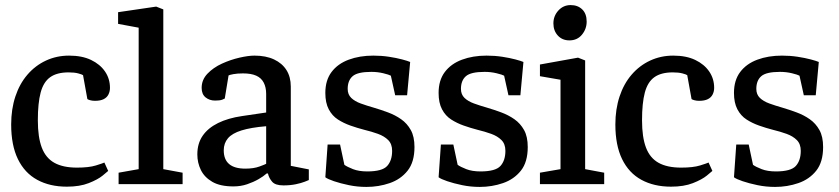

<svg xmlns="http://www.w3.org/2000/svg" viewBox="-20 -725 3304 756"><path d="M243 10Q176 10 126.5 -17Q77 -44 50.5 -98.5Q24 -153 24 -235Q24 -295 40.5 -345Q57 -395 88 -431Q119 -467 161 -486.5Q203 -506 252 -506Q303 -506 338.5 -489Q374 -472 393.5 -443.5Q413 -415 413 -379Q413 -365 407 -353Q401 -341 388 -334.5Q375 -328 354 -328Q343 -328 334.5 -330.5Q326 -333 324 -335L307 -429Q303 -432 288 -436Q273 -440 250 -440Q204 -440 177.5 -421Q151 -402 140 -360.5Q129 -319 129 -251Q129 -185 144.5 -144Q160 -103 194 -84Q228 -65 283 -65Q330 -65 357.5 -73.5Q385 -82 391 -85L406 -52Q403 -49 384 -33.5Q365 -18 329.5 -4Q294 10 243 10Z M447 0V-45L526 -59V-616L445 -631V-677L595 -699L623 -688V-59L699 -45V0Z M899 9Q847 9 816 -9Q785 -27 771 -55.5Q757 -84 757 -117Q757 -160 778 -190.5Q799 -221 838.5 -240.5Q878 -260 933 -268L1028 -282V-355Q1028 -381 1018.5 -399.5Q1009 -418 989 -427Q969 -436 937 -436Q914 -436 898.5 -433Q883 -430 880 -428L865 -337Q864 -336 855 -332.5Q846 -329 827 -329Q805 -329 789.5 -341.5Q774 -354 774 -379Q774 -411 797 -435Q820 -459 854 -474.5Q888 -490 923 -498Q958 -506 982 -506Q1027 -506 1059 -491Q1091 -476 1108 -449Q1125 -422 1125 -384V-72L1196 -58V-16Q1194 -15 1180 -9.5Q1166 -4 1144.5 0.5Q1123 5 1096 5Q1064 5 1051.5 -9.5Q1039 -24 1035 -42H1030Q1018 -31 998 -19.5Q978 -8 953 0.5Q928 9 899 9ZM946 -61Q979 -61 1002 -69.5Q1025 -78 1028 -80V-228Q968 -223 931 -211.5Q894 -200 877.5 -180.5Q861 -161 861 -133Q861 -61 946 -61Z M1423 11Q1387 11 1353.5 4Q1320 -3 1295 -11.5Q1270 -20 1261 -27L1270 -156H1319L1336 -76Q1347 -68 1370 -59Q1393 -50 1426 -50Q1485 -50 1504.5 -71.5Q1524 -93 1524 -131Q1524 -158 1508.5 -173.5Q1493 -189 1468 -198Q1443 -207 1414 -214Q1387 -221 1360 -230.5Q1333 -240 1310.5 -254.5Q1288 -269 1274.5 -294.5Q1261 -320 1261 -359Q1261 -409 1285.5 -441.5Q1310 -474 1353 -490Q1396 -506 1450 -506Q1482 -506 1511.5 -501.5Q1541 -497 1563.5 -491Q1586 -485 1595 -481L1583 -350H1536L1519 -427Q1512 -431 1489.5 -436.5Q1467 -442 1442 -442Q1388 -442 1368.5 -425Q1349 -408 1349 -375Q1349 -353 1363 -339.5Q1377 -326 1400.5 -317.5Q1424 -309 1452 -301Q1479 -293 1507.5 -282.5Q1536 -272 1559.5 -255.5Q1583 -239 1597.5 -213Q1612 -187 1612 -146Q1612 -87 1585 -53Q1558 -19 1514.5 -4Q1471 11 1423 11Z M1869 11Q1833 11 1799.5 4Q1766 -3 1741 -11.5Q1716 -20 1707 -27L1716 -156H1765L1782 -76Q1793 -68 1816 -59Q1839 -50 1872 -50Q1931 -50 1950.5 -71.5Q1970 -93 1970 -131Q1970 -158 1954.5 -173.5Q1939 -189 1914 -198Q1889 -207 1860 -214Q1833 -221 1806 -230.5Q1779 -240 1756.5 -254.5Q1734 -269 1720.5 -294.5Q1707 -320 1707 -359Q1707 -409 1731.5 -441.5Q1756 -474 1799 -490Q1842 -506 1896 -506Q1928 -506 1957.5 -501.5Q1987 -497 2009.5 -491Q2032 -485 2041 -481L2029 -350H1982L1965 -427Q1958 -431 1935.5 -436.5Q1913 -442 1888 -442Q1834 -442 1814.5 -425Q1795 -408 1795 -375Q1795 -353 1809 -339.5Q1823 -326 1846.5 -317.5Q1870 -309 1898 -301Q1925 -293 1953.5 -282.5Q1982 -272 2005.5 -255.5Q2029 -239 2043.5 -213Q2058 -187 2058 -146Q2058 -87 2031 -53Q2004 -19 1960.5 -4Q1917 11 1869 11Z M2106 0V-45L2187 -59V-411L2106 -425V-471L2256 -498L2284 -487V-59L2359 -45V0ZM2222 -566Q2194 -566 2176.5 -585Q2159 -604 2159 -633Q2159 -662 2178.5 -683.5Q2198 -705 2227 -705Q2255 -705 2272.5 -688Q2290 -671 2290 -640Q2290 -611 2271.5 -588.5Q2253 -566 2222 -566Z M2622 10Q2555 10 2505.5 -17Q2456 -44 2429.5 -98.5Q2403 -153 2403 -235Q2403 -295 2419.5 -345Q2436 -395 2467 -431Q2498 -467 2540 -486.5Q2582 -506 2631 -506Q2682 -506 2717.5 -489Q2753 -472 2772.5 -443.5Q2792 -415 2792 -379Q2792 -365 2786 -353Q2780 -341 2767 -334.5Q2754 -328 2733 -328Q2722 -328 2713.5 -330.5Q2705 -333 2703 -335L2686 -429Q2682 -432 2667 -436Q2652 -440 2629 -440Q2583 -440 2556.5 -421Q2530 -402 2519 -360.5Q2508 -319 2508 -251Q2508 -185 2523.5 -144Q2539 -103 2573 -84Q2607 -65 2662 -65Q2709 -65 2736.5 -73.5Q2764 -82 2770 -85L2785 -52Q2782 -49 2763 -33.5Q2744 -18 2708.5 -4Q2673 10 2622 10Z M3032 11Q2996 11 2962.5 4Q2929 -3 2904 -11.5Q2879 -20 2870 -27L2879 -156H2928L2945 -76Q2956 -68 2979 -59Q3002 -50 3035 -50Q3094 -50 3113.5 -71.5Q3133 -93 3133 -131Q3133 -158 3117.5 -173.5Q3102 -189 3077 -198Q3052 -207 3023 -214Q2996 -221 2969 -230.5Q2942 -240 2919.5 -254.5Q2897 -269 2883.5 -294.5Q2870 -320 2870 -359Q2870 -409 2894.5 -441.5Q2919 -474 2962 -490Q3005 -506 3059 -506Q3091 -506 3120.5 -501.5Q3150 -497 3172.5 -491Q3195 -485 3204 -481L3192 -350H3145L3128 -427Q3121 -431 3098.5 -436.5Q3076 -442 3051 -442Q2997 -442 2977.5 -425Q2958 -408 2958 -375Q2958 -353 2972 -339.5Q2986 -326 3009.5 -317.5Q3033 -309 3061 -301Q3088 -293 3116.5 -282.5Q3145 -272 3168.5 -255.5Q3192 -239 3206.5 -213Q3221 -187 3221 -146Q3221 -87 3194 -53Q3167 -19 3123.5 -4Q3080 11 3032 11Z"/></svg>

Font: Faustina Medium
Style: Regular
Weight: 500
Designer: Alfonso Garcia
Foundry: http://www.omnibus-type.com
Version: Version 1.200